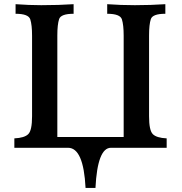

<svg xmlns="http://www.w3.org/2000/svg" viewBox="-20 -714 879 927"><path d="M440.9 193.4H393.1Q383.3 -0.5 308.6 -0.5H49.3V-45.9Q98.6 -48.3 116.7 -66.7Q134.8 -85 134.8 -152.8V-541.5Q134.8 -593.3 126.2 -620.4Q117.7 -647.5 55.2 -647.5V-693.8Q119.6 -689 179.2 -689Q265.1 -689 335.4 -693.8V-647.5Q273.9 -647.5 265.4 -621.8Q256.8 -596.2 256.8 -542.5V-52.7H577.1V-541.5Q577.1 -593.3 568.6 -620.4Q560.1 -647.5 497.6 -647.5V-693.8Q562 -689 631.3 -689Q708 -689 778.3 -693.8V-647.5Q716.8 -647.5 708.3 -621.8Q699.7 -596.2 699.7 -542.5V-152.8Q699.7 -85 717.5 -66.7Q735.4 -48.3 784.7 -45.9V-0.5H515.6Q450.7 -0.5 440.9 193.4Z"/></svg>

Font: Kelvinch
Style: Bold
Weight: 700
Designer: Paul James Miller
Foundry: High-Logic / Made with FontCreator
Version: Version 3.501;March 28, 2021;FontCreator 13.0.0.2683 64-bit